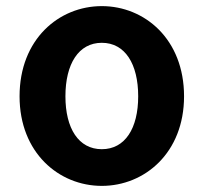

<svg xmlns="http://www.w3.org/2000/svg" viewBox="-20 -594 666 628"><path d="M313 14C453 14 582 -94 582 -279C582 -466 453 -574 313 -574C173 -574 44 -466 44 -279C44 -94 173 14 313 14ZM313 -106C237 -106 194 -174 194 -279C194 -385 237 -454 313 -454C389 -454 432 -385 432 -279C432 -174 389 -106 313 -106Z"/></svg>

Font: Noto Sans CJK KR Bold
Style: Regular
Weight: 700
Designer: Ryoko NISHIZUKA (kana & ideographs); Paul D. Hunt (Latin, Greek & Cyrillic); Wenlong ZHANG (bopomofo); Sandoll Communica
Foundry: Adobe Systems Incorporated
Version: Version 1.004;PS 1.004;hotconv 1.0.82;makeotf.lib2.5.63406